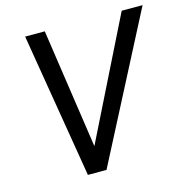

<svg xmlns="http://www.w3.org/2000/svg" viewBox="-104 -798 872 897"><g transform="rotate(-15 332.0 -350.0)"><path d="M664 -700 302 0H212L96 -700H191L276 -122L563 -700Z"/></g></svg>

Font: Sarabun
Style: Italic
Weight: 400
Italic angle: -10°
Designer: Suppakit Chalermlarp | Katatrad Co.,Ltd.
Foundry: Cadson Demak Co.,Ltd.
Version: Version 1.000; ttfautohint (v1.6)